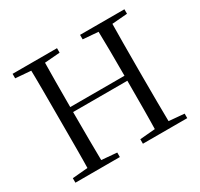

<svg xmlns="http://www.w3.org/2000/svg" viewBox="-152 -920 1157 1112"><g transform="rotate(-30 426.5 -364.0)"><path d="M52.8 0V-30.1L189.7 -42.1H210.4L349.9 -30.1V0ZM154.9 0Q156.9 -83.6 157 -167.7Q157.1 -251.7 157.1 -336.8V-391.1Q157.1 -476.1 157 -560.4Q156.9 -644.8 154.9 -728H248.1Q246.7 -645.2 246.2 -560.7Q245.7 -476.1 245.7 -391.1V-367.4Q245.7 -260.1 246.2 -172.1Q246.7 -84.1 248.1 0ZM201.8 -361V-394.3H653.2V-361ZM504.1 0V-30.1L642.6 -42.1H663.9L800.6 -30.1V0ZM605.3 0Q607.5 -83.6 608 -171.6Q608.5 -259.5 608.5 -367.4V-391.1Q608.5 -476.1 608 -560.4Q607.5 -644.8 605.3 -728H698.6Q697.3 -645.2 696.8 -560.7Q696.3 -476.1 696.3 -391.1V-336.8Q696.3 -252.2 696.8 -168.1Q697.3 -84.1 698.6 0ZM52.8 -698V-728H349.9V-698L210.4 -686.9H189.7ZM504.1 -698V-728H800.6V-698L663.9 -686.9H642.6Z"/></g></svg>

Font: Noto Serif SC
Style: Regular
Weight: 200
Designer: Ryoko NISHIZUKA 西塚涼子 (kana & ideographs); Frank Grießhammer (Latin, Greek & Cyrillic); Wenlong ZHANG 张文龙 (bopomofo); San
Foundry: Adobe
Version: Version 2.001;hotconv 1.1.0;makeotfexe 2.6.0